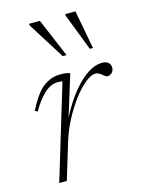

<svg xmlns="http://www.w3.org/2000/svg" viewBox="-105 -733 594 796"><g transform="rotate(-15 192.5 -335.0)"><path d="M171 -403.5Q168.5 -404.5 164 -405Q159.5 -405.5 151 -405.5Q121.5 -405.5 93.8 -380.5Q66 -355.5 39.5 -309.5L28.5 -315Q64 -385.5 97.5 -409.8Q131 -434 169.5 -434Q196 -434 211 -428L156.5 -251.5Q199.5 -335.5 251 -385.5Q302.5 -435.5 348.5 -435.5Q367.5 -435.5 376.2 -427Q385 -418.5 385 -405Q385 -391.5 376 -383.5Q367 -375.5 357 -375.5Q353.5 -375.5 348.8 -378.8Q344 -382 338.5 -386.5Q333.5 -391 326.2 -395.2Q319 -399.5 311 -399.5Q292.5 -399.5 267.2 -379.2Q242 -359 215.5 -324.2Q189 -289.5 166 -246Q143 -202.5 129 -156.5L81.5 0H49ZM215.5 -504.5H199L99.5 -663V-670H145.5ZM329 -504.5H315.5L254.5 -663V-670H298Z"/></g></svg>

Font: Newsreader 16pt ExtraLight
Style: Italic
Weight: 275
Italic angle: -17°
Designer: Hugues Gentile
Foundry: Production Type
Version: Version 1.003; ttfautohint (v1.8.3)